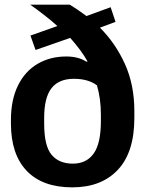

<svg xmlns="http://www.w3.org/2000/svg" viewBox="-20 -771 626 826"><path d="M227 -659Q179 -702 110 -751H280Q309 -734 352 -702L456 -740L477 -677L410 -652Q477 -585 517.5 -495.5Q558 -406 558 -293V-264Q558 -116 487 -40.5Q416 35 291 35Q163 35 95 -36Q27 -107 27 -240V-254Q27 -342 57.5 -403.5Q88 -465 142 -496.5Q196 -528 265 -528Q317 -528 351 -506H357Q331 -553 282 -608L133 -556L111 -618ZM414 -278Q414 -347 397 -404Q359 -432 298 -432Q233 -432 201.5 -391.5Q170 -351 170 -264V-240Q170 -143 202 -105Q234 -67 293 -67Q352 -67 383 -110.5Q414 -154 414 -250Z"/></svg>

Font: LINE Seed Sans KR Bold
Style: Regular
Weight: 700
Designer: LINE BX Design & Sandoll Inc & Dalton Maag Ltd
Foundry: Sandoll Inc.
Version: Version 1.000